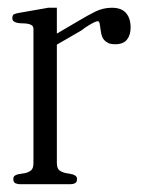

<svg xmlns="http://www.w3.org/2000/svg" viewBox="-20 -473 367 493"><path d="M315.4 -402.3Q315.4 -382.8 305.9 -371.1Q296.4 -359.4 275.9 -359.4Q264.6 -359.4 258.1 -362.5Q251.5 -365.7 247.3 -370.4Q243.2 -375 241.5 -381.1Q239.7 -387.2 238.8 -393.1Q237.8 -398.4 237.3 -403.6Q236.8 -408.7 235.8 -412.6Q234.9 -416.5 233.9 -417.5Q232.9 -418.5 231 -418.5Q227.5 -418.5 221.4 -415.5Q215.3 -412.6 207.5 -407.7Q200.7 -403.8 195.1 -399.4Q189.5 -395 185.1 -392.6L126 -358.4V-54.7Q126 -40.5 132.6 -35.6Q139.2 -30.8 147.9 -28.8Q153.3 -27.8 157.7 -27.1Q162.1 -26.4 166 -25.4Q169.9 -24.4 173.8 -21.7Q177.7 -19 177.7 -13.2Q177.7 -4.9 172.4 -2.4Q167 0 161.1 0H31.2Q25.4 0 19.8 -2.4Q14.2 -4.9 14.2 -13.2Q14.2 -19.5 18.1 -22Q22 -24.4 25.9 -25.4Q29.8 -26.4 34.4 -26.9Q39.1 -27.3 43.9 -28.3Q52.7 -30.3 59.3 -35.2Q65.9 -40 65.9 -54.7V-398.4Q65.9 -405.3 61.5 -408.2Q57.1 -411.1 50.5 -412.1Q43.9 -413.1 36.6 -413.1Q29.3 -413.1 23.4 -414.6Q19.5 -415.5 15.6 -418Q11.7 -420.4 11.7 -426.8Q11.7 -435.1 17.3 -437Q22.9 -439 28.8 -439.9L104 -453.1H126V-386.7L185.1 -421.4Q203.6 -432.6 224.1 -442.9Q244.6 -453.1 267.1 -453.1Q292 -453.1 303.7 -439.5Q315.4 -425.8 315.4 -402.3Z"/></svg>

Font: Atsinvsda
Style: Regular
Weight: 400
Designer: Al Webster
Foundry: Al Webster and Michael Everson
Version: Version 2.000